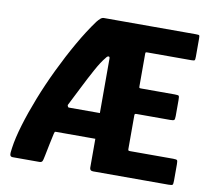

<svg xmlns="http://www.w3.org/2000/svg" viewBox="-76 -759 931 845"><g transform="rotate(10 390.0 -336.5)"><path d="M392 0Q377 0 377 -14V-143H204Q197 -143 196 -142Q195 -141 193 -133Q189 -114 182.5 -84Q176 -54 172 -32Q168 -10 164.5 -5Q161 0 152 0H33Q23 0 21 -8Q19 -16 23 -40Q29 -84 47 -144Q65 -204 91.5 -271.5Q118 -339 151 -407.5Q184 -476 220 -539Q256 -602 292 -651Q300 -661 307 -667Q314 -673 322 -673H732Q746 -673 748 -671Q750 -669 750 -656V-576Q750 -562 747.5 -559.5Q745 -557 732 -557H539Q531 -557 529.5 -556Q528 -555 528 -549V-405Q528 -398 529.5 -397Q531 -396 538 -396H687Q703 -396 705.5 -393Q708 -390 708 -374V-303Q708 -288 704.5 -285Q701 -282 687 -282H538Q533 -282 530.5 -281Q528 -280 528 -275V-125Q528 -119 529.5 -117.5Q531 -116 538 -116H730Q745 -116 747.5 -112.5Q750 -109 750 -94V-22Q750 -6 747 -3Q744 0 729 0ZM377 -258V-501Q377 -510 372 -510H371Q369 -510 366.5 -508.5Q364 -507 359 -500Q342 -480 320 -440Q298 -400 275 -354Q252 -308 232 -269Q231 -268 233 -263Q235 -258 238 -258Z"/></g></svg>

Font: Glory Thin ExtraBold
Style: Regular
Weight: 800
Version: Version 1.011